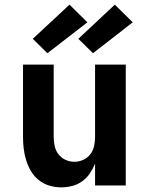

<svg xmlns="http://www.w3.org/2000/svg" viewBox="-20 -798 640 826"><path d="M243 8Q217 8 192 0.5Q167 -7 147 -23Q127 -39 113.5 -61.5Q100 -84 92.5 -108.5Q85 -133 82 -158.5Q79 -184 79 -210V-520H211V-210Q211 -190 215 -170.5Q219 -151 231 -135Q243 -119 261.5 -110.5Q280 -102 300 -102Q320 -102 338.5 -110.5Q357 -119 369 -135Q381 -151 385 -170.5Q389 -190 389 -210V-520H521V0H389V-94Q380 -72 366.5 -52Q353 -32 333.5 -18Q314 -4 290.5 2Q267 8 243 8ZM380 -569 317 -631 474 -778 551 -702ZM184 -569 121 -631 279 -778 356 -702Z"/></svg>

Font: Iosevka Extrabold Extended
Style: Regular
Weight: 800
Width: 7
Monospace: yes
Designer: Belleve Invis
Foundry: Belleve Invis
Version: Version 32.5.0; ttfautohint (v1.8.4)